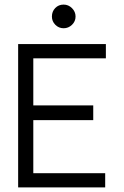

<svg xmlns="http://www.w3.org/2000/svg" viewBox="-20 -816 540 836"><path d="M59 0V-624H441V-562H125V-357H386V-293H125V-62H438V0ZM257 -693Q236 -693 221 -708Q206 -723 206 -744Q206 -766 220.5 -781Q235 -796 257 -796Q278 -796 293.5 -780.5Q309 -765 309 -744Q309 -723 293.5 -708Q278 -693 257 -693Z"/></svg>

Font: Ligconsolata
Style: Regular
Weight: 400
Monospace: yes
Designer: Raph Levien, Cyreal, Brenton Simpson
Foundry: Raph Levien, Cyreal, Google
Version: Version 3.001; ttfautohint (v1.8.2.53-6de2)